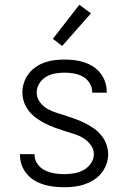

<svg xmlns="http://www.w3.org/2000/svg" viewBox="-20 -778 540 806"><path d="M249 8Q228 8 206.5 5.5Q185 3 164.5 -3Q144 -9 125.5 -20Q107 -31 93 -47.5Q79 -64 71.5 -84Q64 -104 64 -126V-131H125V-128Q125 -107 137.5 -89.5Q150 -72 168.5 -63Q187 -54 207.5 -50.5Q228 -47 249 -47Q270 -47 291 -50.5Q312 -54 330.5 -64Q349 -74 361.5 -92Q374 -110 374 -131Q374 -152 360.5 -170Q347 -188 328.5 -199Q310 -210 290 -216Q270 -222 249.5 -228.5Q229 -235 209 -242.5Q189 -250 170 -259.5Q151 -269 133.5 -281.5Q116 -294 102.5 -310.5Q89 -327 81.5 -347.5Q74 -368 74 -389Q74 -410 80.5 -430.5Q87 -451 100 -468Q113 -485 130.5 -497Q148 -509 168 -516Q188 -523 209 -525.5Q230 -528 251 -528Q272 -528 292.5 -525.5Q313 -523 333 -516.5Q353 -510 370.5 -499Q388 -488 401 -471.5Q414 -455 421 -435Q428 -415 428 -394V-389H367V-392Q367 -412 356 -429.5Q345 -447 327.5 -456.5Q310 -466 290.5 -469.5Q271 -473 251 -473Q231 -473 211 -469.5Q191 -466 173.5 -455.5Q156 -445 145 -427.5Q134 -410 134 -389Q134 -368 147 -350Q160 -332 178.5 -321.5Q197 -311 217.5 -304.5Q238 -298 258.5 -291.5Q279 -285 299 -277.5Q319 -270 338 -260.5Q357 -251 374.5 -238.5Q392 -226 405.5 -209.5Q419 -193 426.5 -172.5Q434 -152 434 -131Q434 -109 426.5 -88.5Q419 -68 405.5 -51Q392 -34 373.5 -22.5Q355 -11 334.5 -4Q314 3 292.5 5.5Q271 8 249 8ZM241 -585 202 -615 313 -758 362 -722Z"/></svg>

Font: Iosevka Light
Style: Regular
Weight: 300
Monospace: yes
Designer: Belleve Invis
Foundry: Belleve Invis
Version: Version 32.5.0; ttfautohint (v1.8.4)